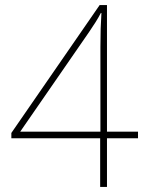

<svg xmlns="http://www.w3.org/2000/svg" viewBox="-20 -741 591 761"><path d="M377 -193H25V-214L375 -721H404V-219H527V-193H404V0H377ZM378 -219V-448Q378 -513 378 -554.5Q378 -596 379 -627Q380 -658 382 -689L380 -690Q370 -671 359 -653.5Q348 -636 333 -614L60 -219Z"/></svg>

Font: Noto Sans Bengali UI Thin
Style: Regular
Weight: 100
Designer: Jelle Bosma - Monotype Design Team
Foundry: Monotype Imaging Inc.
Version: Version 2.003; ttfautohint (v1.8.4.7-5d5b)